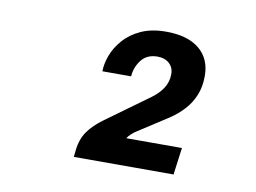

<svg xmlns="http://www.w3.org/2000/svg" viewBox="-52 -876 704 527"><g transform="rotate(10 300.0 -613.0)"><path d="M182 -422 184 -441Q187.5 -472.5 202.8 -494Q218 -515.5 245 -535L363.5 -621Q382.5 -634.5 394.2 -652.2Q406 -670 406 -692Q406 -710.5 393.5 -721.8Q381 -733 361 -733Q331 -733 315.5 -712.5Q300 -692 298.5 -667H218.5Q218.5 -687.5 227.2 -711.2Q236 -735 254.5 -756.2Q273 -777.5 302.2 -791Q331.5 -804.5 372.5 -804.5Q432 -804.5 464.8 -777.8Q497.5 -751 497.5 -703Q497.5 -673 487.8 -649.2Q478 -625.5 461.2 -607.2Q444.5 -589 423.5 -575L341.5 -522Q332.5 -516.5 325.5 -510Q318.5 -503.5 315 -497.5H470L460 -422Z"/></g></svg>

Font: Chivo Mono Medium
Style: Italic
Weight: 500
Italic angle: -8.05°
Monospace: yes
Designer: Hector Gatti
Foundry: Omnibus-Type
Version: Version 1.008